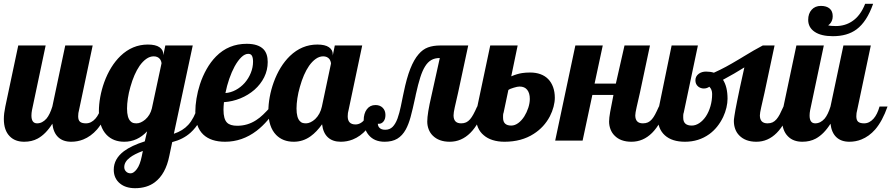

<svg xmlns="http://www.w3.org/2000/svg" viewBox="-28 -739 4684 1009"><path d="M23.4 -22.5Q-7.8 -53.7 -7.8 -113.8Q-7.8 -142.1 0 -179.2L67.9 -500H211.9L140.1 -160.2Q137.2 -145 137.2 -131.8Q137.2 -90.8 167 -90.8Q194.3 -90.8 216.3 -115.7Q233.9 -136.7 247.1 -179.2L314.9 -500H459L387.2 -160.2Q382.8 -145.5 382.8 -127.9Q382.8 -107.4 392.6 -99.1Q402.3 -90.8 423.8 -90.8Q451.7 -90.8 473.6 -115.7Q493.2 -137.7 504.9 -179.2H546.9Q520 -103 481.9 -58.6Q449.7 -22 409.2 -5.9Q379.4 5.9 346.2 5.9Q303.2 5.9 277.8 -18.1Q252.4 -42 247.1 -88.9Q212.9 -34.2 169.9 -10.7Q139.2 5.9 99.1 5.9Q51.3 5.9 23.4 -22.5Z M603 225.6Q587.4 213.4 578.6 195.1Q569.8 176.8 569.8 152.8Q569.8 96.2 623 55.7Q663.1 25.9 732.9 3.9L745.1 -48.8Q693.8 5.9 625 5.9Q567.9 5.9 532.7 -29.8Q491.7 -71.8 491.7 -154.8Q491.7 -189.9 498.8 -229Q505.9 -268.1 519.5 -306.2Q550.8 -392.1 605 -444.8Q667.5 -504.9 749 -504.9Q789.6 -504.9 809.8 -491Q830.1 -477.1 830.1 -454.1V-448.2L840.8 -500H984.9L885.7 -36.1Q933.1 -51.8 961.4 -83Q992.2 -116.7 1011.7 -179.2H1053.7Q1026.9 -90.3 973.6 -42Q934.6 -6.8 877 7.8L861.8 80.1Q842.8 175.8 785.6 218.8Q744.1 250 681.6 250Q658.2 250 637.9 243.9Q617.7 237.8 603 225.6ZM735.4 -110.8Q761.2 -133.3 770 -168.9L820.8 -405.8Q820.8 -410.6 818.6 -417Q816.4 -423.3 812.5 -428.7Q800.8 -442.9 779.8 -442.9Q759.8 -442.9 741 -429.7Q722.2 -416.5 705.6 -393.1Q676.3 -350.6 657.2 -282.2Q648.4 -252 644 -222.4Q639.6 -192.9 639.6 -168.9Q639.6 -119.1 658.2 -101.6Q664.6 -94.7 672.4 -92.8Q680.2 -90.8 689.9 -90.8Q711.4 -90.8 735.4 -110.8ZM690.9 149.9Q707.5 128.4 716.8 83L722.7 54.2Q677.2 71.3 654.8 88.9Q625 111.3 625 139.2Q625 152.3 633.3 161.1Q642.6 171.9 658.7 171.9Q674.3 171.9 690.9 149.9Z M1041 -31.2Q998.5 -70.8 998.5 -152.8Q998.5 -183.6 1004.6 -221.2Q1010.7 -258.8 1022.9 -296.4Q1036.6 -338.4 1057.9 -376Q1079.1 -413.6 1107.4 -442.4Q1172.9 -508.8 1268.6 -508.8Q1329.6 -508.8 1357.4 -479.5Q1378.9 -456.5 1378.9 -413.1Q1378.9 -370.6 1360.4 -333.3Q1341.8 -295.9 1309.1 -267.1Q1276.4 -238.8 1234.9 -221.9Q1193.4 -205.1 1148.9 -202.1Q1146.5 -176.8 1146.5 -162.1Q1146.5 -113.3 1165 -94.7Q1181.2 -78.1 1218.8 -78.1Q1272.9 -78.1 1317.9 -107.4Q1336.9 -119.6 1354.5 -136.5Q1372.1 -153.3 1395.5 -179.2H1429.7Q1382.3 -99.1 1320.8 -51.8Q1245.1 5.9 1154.8 5.9Q1081.1 5.9 1041 -31.2ZM1257.8 -303.2Q1278.3 -326.7 1290 -355.7Q1301.8 -384.8 1301.8 -415Q1301.8 -435.1 1296.1 -445.6Q1290.5 -456.1 1276.9 -456.1Q1258.8 -456.1 1240.5 -438.5Q1222.2 -420.9 1205.1 -390.1Q1189.5 -361.3 1176.8 -324.7Q1164.1 -288.1 1156.7 -250Q1184.6 -252 1210.9 -266.1Q1237.3 -280.3 1257.8 -303.2Z M1423.3 -29.8Q1382.3 -71.8 1382.3 -154.8Q1382.3 -189.9 1389.4 -229Q1396.5 -268.1 1410.2 -306.2Q1441.4 -392.1 1495.6 -444.8Q1558.1 -504.9 1639.6 -504.9Q1680.2 -504.9 1700.4 -491Q1720.7 -477.1 1720.7 -454.1V-446.8L1731.4 -500H1875.5L1803.7 -160.2Q1799.3 -145.5 1799.3 -127.9Q1799.3 -85 1840.3 -85Q1867.7 -85 1890.1 -112.8Q1909.2 -136.2 1921.4 -179.2H1963.4Q1936.5 -103 1898.4 -58.6Q1866.2 -22 1825.7 -5.9Q1795.9 5.9 1762.7 5.9Q1720.2 5.9 1695.1 -17.3Q1669.9 -40.5 1664.6 -85.9Q1636.2 -45.9 1605 -23.4Q1564.9 5.9 1515.6 5.9Q1458.5 5.9 1423.3 -29.8ZM1628.4 -113.3Q1654.8 -138.7 1663.6 -179.2L1711.4 -404.8Q1711.4 -409.7 1709.2 -416.3Q1707 -422.9 1703.1 -428.7Q1691.4 -442.9 1670.4 -442.9Q1650.4 -442.9 1631.6 -429.7Q1612.8 -416.5 1596.2 -393.1Q1566.9 -350.6 1547.9 -282.2Q1539.1 -252 1534.7 -222.4Q1530.3 -192.9 1530.3 -168.9Q1530.3 -119.1 1548.8 -101.6Q1555.2 -94.7 1563 -92.8Q1570.8 -90.8 1580.6 -90.8Q1591.8 -90.8 1604.2 -96.7Q1616.7 -102.5 1628.4 -113.3Z M1909.2 -29.8Q1896.5 -44.9 1889.9 -65.2Q1883.3 -85.4 1883.3 -106.9Q1883.3 -142.6 1899.9 -164.8Q1916.5 -187 1945.3 -187Q1968.8 -187 1983.2 -172.6Q1997.6 -158.2 1997.6 -134.8Q1997.6 -113.3 1987.5 -100.8Q1977.5 -88.4 1962.9 -88.4Q1959.5 -88.4 1957.5 -88.9Q1958.5 -75.2 1965.8 -67.9Q1975.6 -57.1 1996.6 -57.1Q2020 -57.1 2035.2 -72.3Q2050.3 -87.4 2061 -116.2Q2071.3 -145.5 2078.1 -178.7Q2083 -206.5 2089.8 -235.8L2093.3 -252Q2108.9 -328.6 2128.2 -377.4Q2147.5 -426.3 2171.9 -454.1Q2193.8 -480 2221.4 -490Q2249 -500 2285.2 -500H2432.6L2379.4 -252L2361.8 -174.8Q2355.5 -146.5 2355.5 -132.8Q2355.5 -90.8 2395.5 -90.8Q2410.2 -90.8 2421.4 -95.9Q2432.6 -101.1 2442.4 -112.3Q2451.2 -122.6 2459.7 -138.2Q2468.3 -153.8 2479.5 -179.2H2521.5Q2458.5 5.9 2335.4 5.9Q2278.3 5.9 2246.1 -26.4Q2231.9 -40.5 2224.6 -59.8Q2217.3 -79.1 2217.3 -100.1Q2217.3 -142.1 2239.3 -235.8L2283.2 -434.1Q2256.8 -434.1 2238.3 -423.3Q2219.7 -412.6 2205.6 -389.6Q2191.9 -367.7 2180.7 -332.5Q2169.4 -297.4 2157.2 -242.2L2155.3 -232.4Q2140.1 -161.6 2129.6 -123.5Q2119.1 -85.4 2104.5 -58.6Q2086.4 -25.9 2059.8 -10Q2033.2 5.9 1993.2 5.9Q1938.5 5.9 1909.2 -29.8Z M2514.2 -28.3Q2494.6 -44.4 2484.1 -68.4Q2473.6 -92.3 2473.6 -122.1Q2473.6 -154.8 2480.5 -179.2L2548.3 -500H2692.4L2658.7 -337.9Q2689.9 -351.1 2715.8 -355Q2734.4 -357.9 2758.3 -357.9Q2788.1 -357.9 2812.3 -349.1Q2836.4 -340.3 2853 -323.2Q2869.6 -306.2 2878.7 -281Q2887.7 -255.9 2887.7 -225.1Q2887.7 -203.6 2881.1 -178.2Q2874.5 -152.8 2861.8 -127.9Q2831.5 -70.3 2776.9 -35.6Q2712.9 5.9 2623.5 5.9Q2588.9 5.9 2561 -2.9Q2533.2 -11.7 2514.2 -28.3ZM2727.1 -127Q2740.2 -147.9 2748.3 -172.6Q2756.3 -197.3 2756.3 -219.2Q2756.3 -249.5 2742.7 -266.8Q2729 -284.2 2702.6 -284.2Q2691.4 -284.2 2672.4 -278.3Q2651.9 -272.5 2643.6 -266.1L2618.7 -147.9Q2615.7 -141.1 2615.7 -131.1Q2615.7 -121.1 2615.7 -120.1Q2615.7 -79.1 2658.7 -79.1Q2677.2 -79.1 2695.1 -92Q2712.9 -105 2727.1 -127Z M3201.7 -26.4Q3187.5 -40.5 3180.2 -59.8Q3172.9 -79.1 3172.9 -100.1Q3172.9 -118.7 3178.5 -150.4Q3184.1 -182.1 3195.8 -240.2H3085L3033.7 0H2889.6L2995.6 -500H3139.6L3096.7 -299.8H3208.5L3253.9 -500H3387.7L3335 -252L3317.4 -174.8Q3310.5 -144.5 3310.5 -132.8Q3310.5 -90.8 3350.6 -90.8Q3365.7 -90.8 3377 -95.9Q3388.2 -101.1 3397.9 -112.3Q3406.7 -122.6 3414.8 -137.7Q3422.9 -152.8 3434.6 -179.2H3476.6Q3413.6 5.9 3290.5 5.9Q3232.9 5.9 3201.7 -26.4Z M3428.7 -122.1Q3428.7 -154.8 3435.5 -179.2L3501.5 -500H3639.6L3565.4 -147.9Q3562.5 -141.1 3562.5 -131.1Q3562.5 -121.1 3562.5 -120.1Q3562.5 -79.1 3607.4 -79.1Q3627.4 -79.1 3647 -92Q3666.5 -105 3681.6 -127.4Q3696.8 -150.4 3705.6 -180.9Q3714.4 -211.4 3714.4 -245.1Q3714.4 -269 3699.7 -283.2Q3687 -273.9 3670.4 -273.9Q3662.6 -273.9 3654.8 -276.6Q3647 -279.3 3641.1 -284.2Q3626.5 -296.4 3626.5 -316.9Q3626.5 -338.4 3644.5 -351.6Q3660.2 -362.8 3682.6 -362.8Q3705.6 -362.8 3723.6 -356.9Q3757.3 -372.1 3787.1 -388.2Q3816.9 -404.3 3853.5 -426.3Q3858.4 -429.2 3865 -433.1Q3871.6 -437 3879.4 -441.9Q3935.1 -476.1 3980.5 -500H4042.5L3989.7 -252L3972.2 -174.8Q3965.3 -144.5 3965.3 -132.8Q3965.3 -90.8 4005.4 -90.8Q4020.5 -90.8 4031.7 -95.9Q4043 -101.1 4052.7 -112.3Q4061.5 -122.6 4069.6 -137.7Q4077.6 -152.8 4089.4 -179.2H4131.3Q4068.4 5.9 3946.8 5.9Q3889.2 5.9 3856.9 -27.3Q3842.8 -41.5 3835.7 -61Q3828.6 -80.6 3828.6 -103Q3828.6 -108.4 3829.1 -112.3Q3830.6 -126 3831.5 -129.9Q3835 -154.8 3846.2 -210Q3856.4 -262.2 3883.8 -384.8Q3832.5 -352.5 3771.5 -319.8Q3795.4 -282.7 3795.4 -220.2Q3795.4 -198.7 3789.6 -173.6Q3783.7 -148.4 3772.5 -124.5Q3745.1 -67.4 3699.7 -34.2Q3644 5.9 3571.8 5.9Q3503.4 5.9 3466.1 -27.8Q3428.7 -61.5 3428.7 -122.1Z M4219.2 -634.8Q4219.2 -667.5 4237.3 -687.7Q4255.4 -708 4286.1 -708Q4315.4 -708 4331.8 -694.1Q4348.1 -680.2 4348.1 -653.8Q4348.1 -642.1 4344.7 -632.8Q4338.4 -615.2 4324.2 -606Q4335.9 -602.1 4364.3 -602.1Q4412.1 -602.1 4449.2 -626.5Q4493.7 -655.3 4518.6 -719.2H4560.5Q4527.8 -625 4473.1 -584.5Q4424.8 -548.8 4349.1 -548.8Q4287.1 -548.8 4253.2 -571.8Q4219.2 -594.7 4219.2 -634.8ZM4112.8 -22.5Q4081.5 -53.7 4081.5 -113.8Q4081.5 -142.1 4089.4 -179.2L4157.2 -500H4301.3L4229.5 -160.2Q4226.6 -145 4226.6 -131.8Q4226.6 -90.8 4256.3 -90.8Q4283.7 -90.8 4305.7 -115.7Q4323.2 -136.7 4336.4 -179.2L4404.3 -500H4548.3L4476.6 -160.2Q4472.2 -145.5 4472.2 -127.9Q4472.2 -107.4 4481.9 -99.1Q4491.7 -90.8 4513.2 -90.8Q4541 -90.8 4563 -115.7Q4582.5 -137.7 4594.2 -179.2H4636.2Q4609.4 -103 4571.3 -58.6Q4539.1 -22 4498.5 -5.9Q4468.8 5.9 4435.5 5.9Q4392.6 5.9 4367.2 -18.1Q4341.8 -42 4336.4 -88.9Q4302.2 -34.2 4259.3 -10.7Q4228.5 5.9 4188.5 5.9Q4140.6 5.9 4112.8 -22.5Z"/></svg>

Font: Pattaya
Style: Regular
Weight: 400
Designer: Pablo Impallari / Thai characters Designed by Thanarat Vachiruckul and Suppakit Chalermlarp
Foundry: Pablo Impallari
Version: Version 2.000